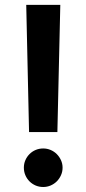

<svg xmlns="http://www.w3.org/2000/svg" viewBox="-20 -747 349 775"><path d="M211.6 -213.8H97.3L85.9 -727.3H223.4ZM154.5 7.8Q138.1 7.8 123.9 1.8Q109.7 -4.3 99.1 -14.9Q88.4 -25.6 82.4 -39.8Q76.3 -54 76.3 -70.3Q76.3 -86.3 82.4 -100.3Q88.4 -114.3 99.1 -125Q109.7 -135.7 123.9 -141.7Q138.1 -147.7 154.5 -147.7Q170.1 -147.7 184.3 -141.7Q198.5 -135.7 209.2 -125Q219.8 -114.3 226.2 -100.3Q232.6 -86.3 232.6 -70.3Q232.6 -54 226.2 -39.8Q219.8 -25.6 209.2 -14.9Q198.5 -4.3 184.3 1.8Q170.1 7.8 154.5 7.8Z"/></svg>

Font: Interop SemBd
Style: Regular
Weight: 600
Designer: Rasmus Andersson, Google, Jang Haemin
Foundry: jhaemin
Version: Version 1.008